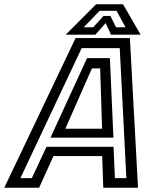

<svg xmlns="http://www.w3.org/2000/svg" viewBox="-67 -878 742 898"><path d="M-47 0 286.5 -700H540.5L578.5 0H416L411 -148H183L116 0ZM28.5 -45H82L150.5 -191.5H464L470.5 -45H524L493 -653H315ZM169 -234 340 -606H447L463.5 -234ZM238.5 -276H410.5L401.5 -558H363ZM382.5 -858H508.5L590.5 -716H452L427 -770L379 -716H240.5ZM399 -827.5 324.5 -750.5H369L417.5 -803.5H449.5L475.5 -750.5H520L478 -827.5Z"/></svg>

Font: Tourney Medium
Style: Italic
Weight: 500
Italic angle: -12°
Version: Version 1.015